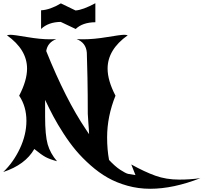

<svg xmlns="http://www.w3.org/2000/svg" viewBox="-31 -963 1264 1192"><path d="M502 -160 522 -130Q521 -161 517.5 -202Q514 -243 514 -257Q514 -314 513.5 -374.5Q513 -435 512 -480Q511 -525 510 -561Q509 -597 508.5 -617Q508 -637 508 -636Q503 -698 445 -720Q458 -719 484 -719Q552 -719 635 -733Q718 -747 739 -747Q752 -747 762 -744Q637 -655 637 -537Q637 -463 686 -369Q634 -240 634 -110Q634 -34 646 30Q683 70 716 91.5Q749 113 764.5 116.5Q780 120 810 124L784 58Q867 104 934 128Q1001 152 1082 152Q1151 152 1213 143Q1045 209 901 209Q828 209 760 190Q692 171 637.5 140Q583 109 531 63Q479 17 440 -29.5Q401 -76 363.5 -134Q326 -192 300.5 -240Q275 -288 249 -343V-241Q249 -123 265 -67Q281 -11 323 38Q278 26 252 12Q226 -2 182 -38Q126 60 -11 105Q52 45 92.5 -41Q133 -127 133 -213Q133 -302 88 -369Q137 -463 137 -537Q137 -655 12 -744Q23 -747 35 -747Q55 -747 137 -733Q219 -719 279 -719Q305 -719 318 -720Q264 -699 256 -646Q377 -345 502 -160ZM224 -899Q280 -902 347 -942L438 -898Q483 -901 561 -943V-825Q481 -824 439 -783L346 -827Q269 -826 224 -783Z"/></svg>

Font: NewRocker
Style: Regular
Weight: 400
Designer: Pablo Impallari, Brenda Gallo, Rodrigo Fuenzalida
Foundry: Pablo Impallari, Brenda Gallo, Rodrigo Fuenzalida
Version: Version 1.000